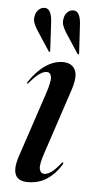

<svg xmlns="http://www.w3.org/2000/svg" viewBox="-49 -666 345 706"><g transform="rotate(5 123.0 -313.0)"><path d="M138.5 -27Q149.5 -27 163.2 -36Q177 -45 197.5 -70.5Q201.5 -76 204 -75Q207 -74 203 -66.5Q181 -31 150.8 -11.2Q120.5 8.5 81 8.5Q10.5 8.5 39.5 -81.5L119 -320Q135 -367.5 132.2 -384.2Q129.5 -401 115 -401Q104.5 -401 90.2 -391.8Q76 -382.5 53 -356Q49.5 -351.5 47 -352.5Q44.5 -353 48 -358Q74.5 -398.5 106.5 -420.5Q138.5 -442.5 171.5 -442.5Q203.5 -442.5 216.2 -419.2Q229 -396 212.5 -345L132 -102.5Q117 -58 121.2 -42.5Q125.5 -27 138.5 -27ZM115.5 -581.5 121 -481.5Q121.8 -477.5 120.1 -476Q118 -474.5 115.9 -477L67.4 -551Q59 -564 54.2 -577.2Q49.4 -590.5 54 -607.5Q56.9 -618.5 66.5 -627.2Q76.2 -636 89.6 -635Q113.4 -633 115.5 -581.5ZM221.9 -581.5 227.7 -481.5Q228.2 -477.5 226.9 -476Q224.4 -474.5 222.3 -477L173.7 -551Q165.4 -564 160.7 -577.2Q156.1 -590.5 160.7 -607.5Q163.3 -618.5 172.9 -627.2Q182.5 -636 195.5 -635Q219.8 -633 221.9 -581.5Z"/></g></svg>

Font: Fraunces 144pt
Style: Italic
Weight: 400
Italic angle: -16°
Version: Version 1.000;[b76b70a41]